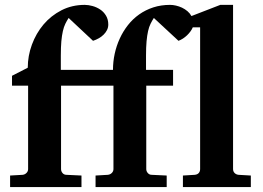

<svg xmlns="http://www.w3.org/2000/svg" viewBox="-20 -760 1067 780"><path d="M723.1 0V-46.9L771 -49.8Q781.7 -50.8 787.4 -57.1Q793 -63.5 793 -73.2V-648.9H763.2Q759.8 -640.6 753.7 -632.3Q747.6 -624 740 -616.7Q732.4 -609.4 723.4 -603.5Q714.4 -597.7 705.1 -594.2L605 -687Q597.7 -675.8 591.6 -663.3Q585.4 -650.9 581.5 -633.5Q577.6 -616.2 575.4 -592.3Q573.2 -568.4 573.2 -534.2V-476.1H683.1V-412.1H574.2V-73.2Q574.2 -64 580.6 -56.9Q586.9 -49.8 596.2 -49.8L657.2 -46.9V0H368.2V-46.9L418 -49.8Q427.7 -50.8 434.3 -57.4Q440.9 -64 440.9 -73.2V-412.1H228V-73.2Q228 -64 234.1 -56.9Q240.2 -49.8 250 -49.8L311 -46.9V0H21V-46.9L71.8 -49.8Q81.1 -50.8 87.6 -57.4Q94.2 -64 94.2 -73.2V-412.1H28.8V-452.1L92.8 -484.9Q92.8 -532.7 109.6 -578.6Q126.5 -624.5 156.7 -660.4Q187 -696.3 229.7 -718.3Q272.5 -740.2 324.2 -740.2Q338.9 -740.2 355.7 -735.6Q372.6 -731 387 -721.4Q401.4 -711.9 410.6 -696.5Q419.9 -681.2 419.9 -660.2Q419.9 -648.4 414.8 -638.2Q409.7 -627.9 401.1 -619.4Q392.6 -610.8 381.3 -604.5Q370.1 -598.1 357.9 -594.2L258.8 -687Q251.5 -675.8 245.4 -663.3Q239.3 -650.9 235.4 -633.5Q231.4 -616.2 229.2 -592.3Q227.1 -568.4 227.1 -534.2V-476.1H439Q439 -509.3 446 -541.7Q453.1 -574.2 466.6 -603.5Q480 -632.8 499.8 -658Q519.5 -683.1 545.4 -701.4Q571.3 -719.7 602.8 -730Q634.3 -740.2 670.9 -740.2Q682.1 -740.2 694.8 -737.3Q707.5 -734.4 719.5 -728.8Q731.4 -723.1 741.5 -714.6Q751.5 -706.1 757.8 -694.8L875 -740.2H926.8V-73.2Q926.8 -63.5 933.1 -57.1Q939.5 -50.8 949.2 -49.8L999 -46.9V0Z"/></svg>

Font: Charis SIL
Style: Bold
Weight: 700
Foundry: SIL International
Version: Version 4.112